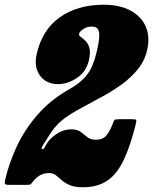

<svg xmlns="http://www.w3.org/2000/svg" viewBox="-54 -780 646 810"><path d="M518.5 -255Q495.5 -163 467.5 -104.2Q439.5 -45.5 398.5 -17.8Q357.5 10 295.5 10Q261 10 240.2 1Q219.5 -8 206.2 -20Q193 -32 181.2 -41Q169.5 -50 153.5 -50Q132 -50 115.8 -41Q99.5 -32 87.5 -17Q79.5 -7 76.5 -3.5Q73.5 0 56.5 0H-14.5Q-29 0 -32.2 -3.5Q-35.5 -7 -32.5 -21Q-16.5 -90.5 16.5 -161.5Q49.5 -232.5 104 -295.5Q158.5 -358.5 239 -404Q275.5 -425 298 -447.2Q320.5 -469.5 334 -500Q347.5 -530.5 357 -575Q368.5 -627 363.2 -647.5Q358 -668 332.5 -668Q314.5 -668 298.2 -657.8Q282 -647.5 279.5 -637Q278 -630.5 286.8 -624.2Q295.5 -618 306.2 -608Q317 -598 322.8 -579.2Q328.5 -560.5 321.5 -528Q310.5 -478 271.2 -451.5Q232 -425 189 -425Q159.5 -425 136.2 -440.2Q113 -455.5 102.5 -483.8Q92 -512 100.5 -551Q123.5 -654 198.2 -707Q273 -760 383 -760Q451 -760 496.5 -735.5Q542 -711 560.8 -668Q579.5 -625 567 -570Q557 -525 528.8 -489.5Q500.5 -454 462.2 -426Q424 -398 383.5 -375.8Q343 -353.5 308.5 -335Q261.5 -310.5 233.8 -291.8Q206 -273 189.8 -256.2Q173.5 -239.5 161 -220.5Q150.5 -204 139.8 -187.8Q129 -171.5 124 -161Q119 -150.5 124.5 -150.5Q130.5 -150.5 134.5 -158.5Q138.5 -166.5 147 -179.5Q155.5 -192.5 174 -207Q195.5 -223.5 213.2 -229Q231 -234.5 244.5 -234.5Q272 -234.5 286.8 -223.5Q301.5 -212.5 314.5 -201.5Q327.5 -190.5 350.5 -190.5Q379.5 -190.5 394.2 -208Q409 -225.5 420.5 -255Q426 -271 429 -274Q432 -277 450 -277H503Q519.5 -277 520.8 -274Q522 -271 518.5 -255Z"/></svg>

Font: Besley* Condensed Fatface
Style: Italic
Weight: 900
Width: 3
Italic angle: -13°
Designer: Owen Earl
Foundry: indestructible type*
Version: Version 3.000; ttfautohint (v1.8.3)